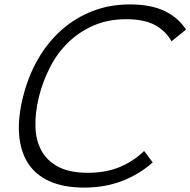

<svg xmlns="http://www.w3.org/2000/svg" viewBox="-20 -840 863 870"><path d="M823 -706 757 -653Q731 -700 682 -726.5Q633 -753 552 -753Q470 -753 404.5 -724.5Q339 -696 289.5 -648Q240 -600 207 -536Q174 -472 156 -400Q139 -329 140.5 -267Q142 -205 167.5 -158Q193 -111 244.5 -84Q296 -57 379 -57Q459 -57 522 -83Q585 -109 633 -156L672 -104Q611 -50 533.5 -20Q456 10 362 10Q268 10 204 -19Q140 -48 106 -102Q72 -156 66.5 -231.5Q61 -307 84 -400Q107 -493 151 -570Q195 -647 257 -702.5Q319 -758 397.5 -789Q476 -820 568 -820Q664 -820 726 -790Q788 -760 823 -706Z"/></svg>

Font: TypoPRO Sinkin Sans
Style: 300 Light Italic
Weight: 300
Italic angle: -112°
Designer: Keith Bates
Foundry: K-Type
Version: Sinkin Sans (version 1.0)  by Keith Bates   •   © 2014   www